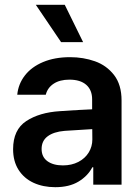

<svg xmlns="http://www.w3.org/2000/svg" viewBox="-20 -778 590 809"><path d="M232.4 -309.6Q316.9 -315.4 368.2 -317.4V-359.4Q368.2 -398.9 343.3 -420.7Q318.4 -442.4 272.5 -442.4Q231.9 -442.4 206.1 -425.3Q180.2 -408.2 172.9 -378.9H52.7Q57.1 -424.3 85 -460.2Q112.8 -496.1 161.6 -516.6Q210.4 -537.1 275.4 -537.1Q331.1 -537.1 380.1 -519.8Q429.2 -502.4 460.7 -461.7Q492.2 -420.9 492.2 -354.5V0H373V-73.2H369.1Q349.6 -36.1 310.5 -12.7Q271.5 10.7 212.9 10.7Q161.6 10.7 121.3 -7.8Q81.1 -26.4 58.1 -62.5Q35.2 -98.6 35.2 -149.4Q35.2 -231.4 90.6 -267.8Q146 -304.2 232.4 -309.6ZM245.1 -81.1Q281.7 -81.1 310.1 -95.7Q338.4 -110.4 353.8 -135.5Q369.1 -160.6 369.1 -190.4L368.7 -233.9L252 -226.6Q206.1 -222.7 180.7 -203.6Q155.3 -184.6 155.3 -150.4Q155.3 -116.7 179.7 -98.9Q204.1 -81.1 245.1 -81.1ZM130.9 -757.8H252.9L330.1 -600.6H237.3Z"/></svg>

Font: Pretendard JP SemiBold
Style: Regular
Weight: 600
Designer: Base glyphs from Inter by Rasmus Andersson; Hangeul glyphs from Noto Sans CJK(Source Han Sans) by Jang Soo-young and Kan
Foundry: Kil Hyung-jin
Version: Version 1.309